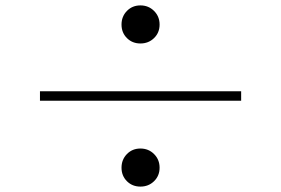

<svg xmlns="http://www.w3.org/2000/svg" viewBox="-20 -724 1040 711"><path d="M571 -103Q571 -73 550.5 -53Q530 -33 500 -33Q470 -33 450 -53Q430 -73 430 -103Q430 -133 450 -153.5Q470 -174 500 -174Q530 -174 550.5 -153.5Q571 -133 571 -103ZM873 -386V-351H128V-386ZM571 -633Q571 -603 550.5 -583Q530 -563 500 -563Q470 -563 450 -583Q430 -603 430 -633Q430 -663 450 -683.5Q470 -704 500 -704Q530 -704 550.5 -683.5Q571 -663 571 -633Z"/></svg>

Font: XinYuGongZhangJiaSongA
Style: Regular
Weight: 900
Designer: XinYuGong
Foundry: Adobe Systems Incorporated
Version: Version 1.00